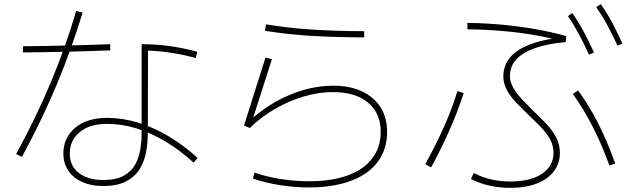

<svg xmlns="http://www.w3.org/2000/svg" viewBox="-20 -867 3040 930"><path d="M86 -107 58 -121Q154 -296 226.5 -469Q299 -642 349 -814L380 -806Q328 -632 255 -457.5Q182 -283 86 -107ZM514 -653V-623Q409 -619 303 -616.5Q197 -614 91 -613V-643Q197 -644 303 -646.5Q409 -649 514 -653ZM937 -102 918 -79Q850 -141 780 -182.5Q710 -224 639.5 -245.5Q569 -267 499 -267Q413 -267 365.5 -226.5Q318 -186 318 -124Q318 -62 362.5 -28.5Q407 5 479 5Q543 5 580.5 -16.5Q618 -38 636 -72Q654 -106 660 -145.5Q666 -185 666 -221V-653Q731 -653 797 -644.5Q863 -636 936 -616L928 -586Q865 -603 808 -611.5Q751 -620 697 -622L696 -224Q696 -183 689 -138Q682 -93 660 -54Q638 -15 594.5 9.5Q551 34 479 34Q422 34 379 15Q336 -4 311.5 -39.5Q287 -75 287 -124Q287 -199 343.5 -247.5Q400 -296 499 -296Q573 -296 647.5 -273.5Q722 -251 795 -208Q868 -165 937 -102Z M1477 41Q1408 41 1337.5 30Q1267 19 1205 -2L1213 -31Q1273 -10 1341.5 0.5Q1410 11 1477 11Q1585 11 1663 -17Q1741 -45 1782.5 -99Q1824 -153 1824 -229Q1824 -319 1762.5 -370Q1701 -421 1592 -421Q1524 -421 1452.5 -400Q1381 -379 1313 -340Q1245 -301 1190 -247L1162 -259L1266 -588L1297 -580L1200 -277L1190 -283Q1248 -336 1315 -374Q1382 -412 1453.5 -432Q1525 -452 1594 -452Q1674 -452 1733 -424.5Q1792 -397 1823.5 -347Q1855 -297 1855 -229Q1855 -164 1829 -114Q1803 -64 1754 -29.5Q1705 5 1635 23Q1565 41 1477 41ZM1744 -686Q1624 -686 1501.5 -692.5Q1379 -699 1263 -718L1269 -749Q1383 -730 1503.5 -723Q1624 -716 1744 -716Z M2261 0 2275 -29Q2317 -7 2361 2.5Q2405 12 2450 12Q2552 12 2606.5 -26Q2661 -64 2661 -126Q2661 -163 2644 -193Q2627 -223 2599.5 -251.5Q2572 -280 2541 -309Q2511 -338 2482.5 -367.5Q2454 -397 2436 -429.5Q2418 -462 2418 -497Q2418 -538 2437.5 -570.5Q2457 -603 2495 -626.5Q2533 -650 2589 -665.5Q2645 -681 2717 -687L2715 -664Q2645 -684 2570 -697Q2495 -710 2413.5 -717Q2332 -724 2244 -725V-756Q2333 -755 2416 -747Q2499 -739 2575.5 -725.5Q2652 -712 2723 -692L2720 -663Q2630 -655 2570 -633.5Q2510 -612 2480 -578.5Q2450 -545 2450 -499Q2450 -470 2466 -442Q2482 -414 2508 -386.5Q2534 -359 2563 -330Q2595 -300 2624.5 -269Q2654 -238 2673 -203Q2692 -168 2692 -126Q2692 -76 2663 -37.5Q2634 1 2580 22Q2526 43 2450 43Q2401 43 2353 32.5Q2305 22 2261 0ZM2068 -56 2040 -72Q2086 -155 2126 -242.5Q2166 -330 2196 -426L2226 -416Q2194 -318 2154 -229Q2114 -140 2068 -56ZM2960 -75 2932 -65Q2895 -167 2851.5 -252Q2808 -337 2755 -412L2780 -429Q2835 -354 2879 -266.5Q2923 -179 2960 -75ZM2971 -646Q2949 -694 2924 -741Q2899 -788 2868 -832L2890 -847Q2922 -802 2947.5 -753Q2973 -704 2995 -656ZM2833 -602Q2811 -651 2786 -698Q2761 -745 2731 -789L2752 -804Q2784 -758 2809.5 -709.5Q2835 -661 2857 -613Z"/></svg>

Font: Murecho Thin ExtraLight
Style: Regular
Weight: 250
Version: Version 1.010